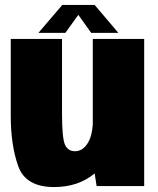

<svg xmlns="http://www.w3.org/2000/svg" viewBox="-20 -753 638 777"><path d="M371 0 363 -51Q296.5 4 199 4Q84 4 53.8 -80.5Q23.5 -165 23.5 -285.5V-595.5H231V-294Q231 -193 243.2 -167Q255.5 -141 283.5 -141Q315 -141 335.5 -174.5Q352.5 -202.5 355.5 -249.5V-595.5H563.5V0ZM135.5 -620 232 -733H363L459 -620H349L297 -693L244.5 -620Z"/></svg>

Font: Anybody Black
Style: Regular
Weight: 900
Designer: Tyler Finck
Foundry: Etcetera Type Company
Version: Version 1.010; ttfautohint (v1.8.3) -l 8 -r 50 -G 200 -x 14 